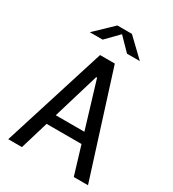

<svg xmlns="http://www.w3.org/2000/svg" viewBox="-221 -1060 1062 1180"><g transform="rotate(30 310.0 -470.5)"><path d="M492 0 310.7 -600.5H304.5L124.2 0H27L257.2 -730H361.8L593 0ZM141.7 -273.5H481.2V-199.5H141.7ZM258.5 -940.7H361.5L487.5 -820H396.5L296.7 -922H323.3L223.5 -820H132.5Z"/></g></svg>

Font: Monaspace Neon Var
Style: Regular
Weight: 400
Designer: Riley Cran and the Lettermatic Team
Version: Version 1.000 (Monaspace Neon Var)